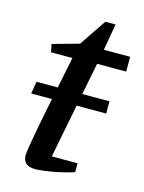

<svg xmlns="http://www.w3.org/2000/svg" viewBox="-97 -655 544 727"><g transform="rotate(15 175.0 -292.0)"><path d="M24 -261 32 -309H318V-261ZM113 12Q86 12 75 0.5Q64 -11 64 -30Q64 -38 69 -69Q74 -100 82.5 -145Q91 -190 101.5 -241.5Q112 -293 122 -342.5Q132 -392 140 -431H56L50 -462L154 -491L225 -596H265L247 -492H350V-434H236L161 -51H262V-16Q216 -2 175 5Q134 12 113 12Z"/></g></svg>

Font: Manuale Medium
Style: Italic
Weight: 500
Italic angle: -11°
Version: Version 1.002